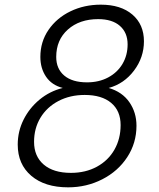

<svg xmlns="http://www.w3.org/2000/svg" viewBox="-20 -793 680 823"><path d="M56 -173Q56 -230 81 -280Q106 -330 149.5 -366Q193 -402 249 -416Q202 -428 177.5 -464Q153 -500 153 -549Q153 -614 188 -665Q223 -716 282 -744.5Q341 -773 412 -773Q498 -773 547.5 -730.5Q597 -688 597 -616Q597 -547 554.5 -490.5Q512 -434 446 -416Q504 -399 534.5 -355Q565 -311 565 -254Q565 -180 525.5 -119.5Q486 -59 418.5 -24.5Q351 10 272 10Q172 10 114 -39.5Q56 -89 56 -173ZM527 -603Q527 -653 494 -682Q461 -711 401 -711Q321 -711 271 -666.5Q221 -622 221 -549Q221 -498 255.5 -469Q290 -440 353 -440Q404 -440 443.5 -461Q483 -482 505 -519Q527 -556 527 -603ZM497 -257Q497 -318 456.5 -352Q416 -386 343 -386Q280 -386 230.5 -360Q181 -334 153.5 -288.5Q126 -243 126 -185Q126 -123 167.5 -87.5Q209 -52 284 -52Q347 -52 395.5 -78.5Q444 -105 470.5 -151.5Q497 -198 497 -257Z"/></svg>

Font: Open Sauce One Light Italic
Style: Regular
Weight: 300
Italic angle: -10°
Designer: Alfredo Marco Pradil
Foundry: Creative Sauce Fz LLC
Version: Version 1.477